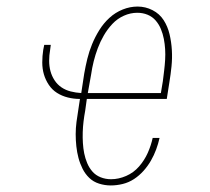

<svg xmlns="http://www.w3.org/2000/svg" viewBox="-20 -558 640 586"><path d="M318 8Q300 8 282.5 2.5Q265 -3 252.5 -15Q240 -27 232 -43Q224 -59 219.5 -76Q215 -93 213 -111.5Q211 -130 211 -148.5Q211 -167 213.5 -186Q216 -205 219 -223L224 -256Q205 -256 187 -260.5Q169 -265 154 -274.5Q139 -284 129 -299Q119 -314 114 -331Q109 -348 109 -367.5Q109 -387 112 -406L115 -421H135L133 -406Q130 -389 130 -372.5Q130 -356 134 -341Q138 -326 146.5 -313Q155 -300 167.5 -291.5Q180 -283 195.5 -279Q211 -275 228 -274L237 -333Q241 -356 246.5 -378.5Q252 -401 261 -423Q270 -445 283 -466Q296 -487 314 -503.5Q332 -520 354.5 -529Q377 -538 400 -538Q424 -538 445.5 -527Q467 -516 479.5 -496.5Q492 -477 497.5 -453.5Q503 -430 504.5 -405.5Q506 -381 503.5 -356Q501 -331 497 -307L489 -256H245L240 -220Q237 -204 235 -187.5Q233 -171 232.5 -154.5Q232 -138 233 -121.5Q234 -105 237 -90Q240 -75 246 -60.5Q252 -46 262 -34.5Q272 -23 287 -17Q302 -11 319 -11Q342 -11 365 -21Q388 -31 404.5 -50Q421 -69 431 -91.5Q441 -114 446 -137H467Q463 -119 456.5 -101.5Q450 -84 440.5 -67.5Q431 -51 418 -36.5Q405 -22 389 -11.5Q373 -1 354.5 3.5Q336 8 318 8ZM248 -274H471L477 -310Q479 -326 481 -342.5Q483 -359 484 -375.5Q485 -392 484 -408Q483 -424 480 -439.5Q477 -455 471 -469.5Q465 -484 455 -495.5Q445 -507 430.5 -513Q416 -519 399 -519Q378 -519 358 -510Q338 -501 323 -485Q308 -469 297 -450Q286 -431 278.5 -411Q271 -391 266 -371Q261 -351 258 -330Z"/></svg>

Font: Iosevka Slab ThExObl
Style: Regular
Weight: 100
Width: 7
Italic angle: -9°
Monospace: yes
Designer: Belleve Invis
Foundry: Belleve Invis
Version: Version 11.1.1; ttfautohint (v1.8.3)